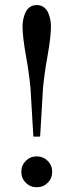

<svg xmlns="http://www.w3.org/2000/svg" viewBox="-20 -747 298 778"><path d="M84.5 -6.3Q66.4 -24.4 66.4 -50.8Q66.4 -77.1 84.5 -95.2Q102.5 -113.3 128.9 -113.3Q155.3 -113.3 173.3 -95.2Q191.4 -77.1 191.4 -50.8Q191.4 -24.4 173.3 -6.3Q155.3 11.7 128.9 11.7Q102.5 11.7 84.5 -6.3ZM71.3 -641.1Q71.3 -654.3 74 -667.7Q76.7 -681.2 82.5 -695.1Q88.4 -709 100.3 -717.8Q112.3 -726.6 128.9 -726.6Q145.5 -726.6 157.5 -717.8Q169.4 -709 175.3 -695.1Q181.2 -681.2 183.8 -667.7Q186.5 -654.3 186.5 -641.1Q186.5 -597.2 171.9 -516.1Q161.1 -458 154.3 -391.1L142.6 -193.4H115.2L103.5 -391.1Q96.7 -459 85.9 -516.6Q71.3 -597.7 71.3 -641.1Z"/></svg>

Font: Theano Old Style
Style: Regular
Weight: 400
Designer: Alexey Kryukov
Version: Version 2.00